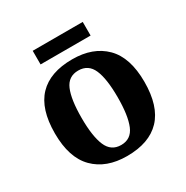

<svg xmlns="http://www.w3.org/2000/svg" viewBox="-160 -819 934 964"><g transform="rotate(-30 307.0 -337.5)"><path d="M305 10Q185 10 116 -59.5Q47 -129 47 -270Q47 -411 113 -480Q179 -549 308 -549Q428 -549 497 -480Q566 -411 566 -270Q566 -129 500 -59.5Q434 10 305 10ZM307 -53Q365 -53 388 -108.5Q411 -164 411 -270Q411 -377 387.5 -431Q364 -485 306 -485Q248 -485 225 -431Q202 -377 202 -270Q202 -164 225.5 -108.5Q249 -53 307 -53ZM158 -606V-685H448V-606Z"/></g></svg>

Font: Noto Serif Gurmukhi
Style: Bold
Weight: 700
Designer: Vaibhav Singh and the Monotype Design Team
Foundry: Monotype Imaging Inc.
Version: Version 2.004; ttfautohint (v1.8.4.7-5d5b)